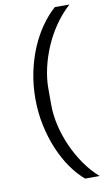

<svg xmlns="http://www.w3.org/2000/svg" viewBox="-98 -806 537 989"><g transform="rotate(-10 170.0 -311.5)"><path d="M83 -312Q83 -384 97 -451Q111 -518 135.5 -575.5Q160 -633 193 -680Q226 -727 264 -760H340Q298 -722 264.5 -674Q231 -626 207.5 -572Q184 -518 171 -462Q158 -406 158 -354V-268Q158 -215 171 -159Q184 -103 208 -49Q232 5 265.5 53Q299 101 340 137H264Q227 106 194 59Q161 12 136.5 -46Q112 -104 97.5 -171.5Q83 -239 83 -312Z"/></g></svg>

Font: IBM Plex Sans Arabic
Style: Regular
Weight: 400
Designer: Mike Abbink, Paul van der Laan, Pieter van Rosmalen, Wael Morcos, Khajak Apelian
Foundry: Bold Monday
Version: Version 1.1